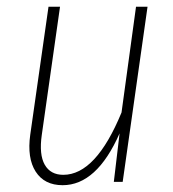

<svg xmlns="http://www.w3.org/2000/svg" viewBox="-20 -540 513 570"><path d="M166 9.8Q111.8 9.8 85.9 -30.5Q60.1 -70.8 69.8 -140.1L124 -520H158.2L104 -139.2Q95.7 -81.1 112.8 -51Q129.9 -21 168 -21Q264.6 -21 340.8 -206.1L383.8 -520H418L344.2 0H317.9L335 -144Q267.1 9.8 166 9.8Z"/></svg>

Font: Fira Sans Compressed UltraLight
Style: Italic
Weight: 200
Width: 3
Italic angle: -8°
Designer: Carrois Corporate & Edenspiekermann AG
Foundry: Carrois Corporate GbR & Edenspiekermann AG
Version: Version 4.203;PS 004.203;hotconv 1.0.88;makeotf.lib2.5.64775